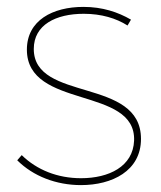

<svg xmlns="http://www.w3.org/2000/svg" viewBox="-20 -537 467 557"><path d="M350 -463 360 -480C322 -502 277 -517 222 -517C133 -517 58 -478 58 -393C58 -219 375 -288 369 -129C366 -54 296 -20 215 -20C147 -20 87 -44 43 -87L30 -72C76 -26 143 0 215 0C305 0 389 -41 389 -134C389 -314 78 -240 78 -395C78 -465 142 -497 223 -497C274 -497 317 -484 350 -463Z"/></svg>

Font: Montserrat Thin
Style: Regular
Weight: 250
Designer: Julieta Ulanovsky
Foundry: Julieta Ulanovsky
Version: Version 4.000